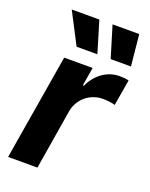

<svg xmlns="http://www.w3.org/2000/svg" viewBox="-145 -854 728 931"><g transform="rotate(20 218.5 -388.5)"><path d="M105.8 -545.5H252.5L236.5 -450.3H242.2Q253.9 -475.9 270.1 -495Q286.2 -514.2 305.4 -527.2Q324.6 -540.1 346.2 -546.7Q367.9 -553.3 390.6 -553.3Q403.8 -553.3 415.3 -552Q426.8 -550.8 437.1 -548.3L414.4 -413.7Q409.8 -415.5 402.3 -416.9Q394.9 -418.3 386.4 -419.4Q377.8 -420.5 368.8 -421.2Q359.7 -421.9 351.6 -421.9Q326.3 -421.9 303.8 -413.5Q281.2 -405.2 263.3 -390.1Q245.4 -375 233.3 -354.2Q221.2 -333.5 217 -308.6L166.2 0H14.9ZM202.8 -777.3 251.4 -615.8H144.2L60.4 -777.3ZM271 -777.3H408.7L424.7 -615.8H320Z"/></g></svg>

Font: Inter P
Style: Bold Italic
Weight: 700
Italic angle: 9.39999°
Designer: Rasmus Andersson
Foundry: rsms
Version: Version 3.018;git-588b23468